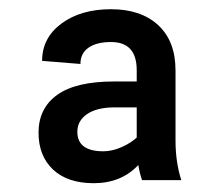

<svg xmlns="http://www.w3.org/2000/svg" viewBox="-20 -741 481 423"><path d="M293 -344.2Q288.1 -357.4 284.7 -377.4Q247.1 -337.4 186.5 -337.4Q128.9 -337.4 96.9 -367.4Q64.9 -397.5 64.9 -448.7Q64.9 -502.4 106 -532Q147 -561.5 231.4 -561.5H281.2V-586.4Q281.2 -648.4 224.6 -648.4Q192.9 -648.4 175 -636Q157.2 -623.5 157.2 -600.1L72.8 -606.9Q72.8 -657.7 115.5 -689.2Q158.2 -720.7 224.6 -720.7Q290.5 -720.7 328.6 -685.5Q366.7 -650.4 366.7 -585.4V-431.2Q366.7 -383.8 379.4 -344.2ZM207.5 -407.7Q227.1 -407.7 247.6 -416.7Q268.1 -425.8 281.2 -438V-504.4H229.5Q192.4 -503.9 171.4 -489.3Q150.4 -474.6 150.4 -450.7Q150.4 -407.7 207.5 -407.7Z"/></svg>

Font: Vazir Black
Style: Black
Weight: 900
Designer: Saber Rastikerdar
Foundry: Saber Rastikerdar
Version: Version 30.0.0